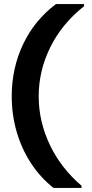

<svg xmlns="http://www.w3.org/2000/svg" viewBox="-20 -820 451 940"><path d="M37.4 -348.5Q37.4 -486 93.1 -603.5Q148.9 -721 253.8 -800H391.3V-789.5Q282.4 -703 225.9 -588Q169.4 -473 169.4 -348.5Q169.4 -226 223.7 -111.5Q277.9 3 379.4 89.5V100H241.9Q177.9 49.5 131.9 -20.7Q85.9 -91 61.6 -174.7Q37.4 -258.5 37.4 -348.5Z"/></svg>

Font: AF Albert Sans Medium
Style: Regular
Weight: 500
Designer: Andreas Rasmussen
Foundry: a.Foundry
Version: Version 1.300;Glyphs 3.2 (3231)